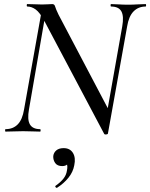

<svg xmlns="http://www.w3.org/2000/svg" viewBox="-20 -645 736 941"><path d="M490 10 197 -543Q175 -584 155 -598.5Q135 -613 114 -613Q111 -613 111 -619Q111 -625 114 -625Q131 -625 151 -624Q171 -623 186 -623Q201 -623 216 -624Q231 -625 236 -625Q247 -625 250 -613.5Q253 -602 267 -573L516 -100L509 9Q509 13 500.5 14Q492 15 490 10ZM7 0Q5 0 5 -6Q5 -12 7 -12Q44 -12 67 -35.5Q90 -59 98 -109L186 -602L207 -600L122 -109Q113 -59 126.5 -35.5Q140 -12 177 -12Q179 -12 179 -6Q179 0 177 0Q159 0 139 -1Q119 -2 93 -2Q70 -2 48.5 -1Q27 0 7 0ZM509 9 494 -35 579 -515Q588 -565 575 -589Q562 -613 524 -613Q522 -613 522 -619Q522 -625 524 -625Q541 -625 562 -623.5Q583 -622 609 -622Q631 -622 653 -623.5Q675 -625 694 -625Q696 -625 696 -619Q696 -613 694 -613Q658 -613 634.5 -589Q611 -565 603 -515ZM260 275Q256 277 252.5 272.5Q249 268 253 265Q276 249 290.5 231Q305 213 308 191Q313 167 306 156Q299 145 290 143L319 130Q320 150 311 159.5Q302 169 285 169Q261 169 250.5 154Q240 139 241 120Q243 103 256 92Q269 81 292 81Q323 81 337.5 104.5Q352 128 344 165Q338 198 315.5 226Q293 254 260 275Z"/></svg>

Font: Cormorant Medium
Style: Italic
Weight: 500
Italic angle: -10°
Designer: Christian Thalmann (Catharsis Fonts)
Foundry: Catharsis Fonts
Version: Version 4.000